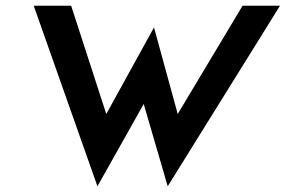

<svg xmlns="http://www.w3.org/2000/svg" viewBox="-20 -600 1000 672"><path d="M352 -201 229 -580H98L321 52L483 -236L567 52L960 -580H829L602 -201L519 -504Z"/></svg>

Font: Charger
Style: HemiRT
Weight: 900
Designer: Jasper
Foundry: Cannot Into Space Fonts
Version: Version 0.99